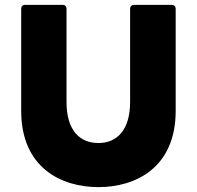

<svg xmlns="http://www.w3.org/2000/svg" viewBox="-20 -754 808 788"><path d="M384 14C537 14 701 -66 701 -299V-718C701 -728 695 -734 685 -734H530C521 -734 514 -728 514 -718V-336C514 -220 460 -167 384 -167C306 -167 253 -220 253 -336V-718C253 -728 247 -734 238 -734H82C73 -734 67 -728 67 -718V-299C67 -66 231 14 384 14Z"/></svg>

Font: LINE Seed Sans TH ExtraBold
Style: Regular
Weight: 800
Designer: Dalton Maag Ltd | Thai characters by Cadson Demak Co.,Ltd.
Foundry: Dalton Maag Ltd
Version: Version 1.003